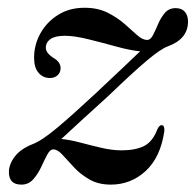

<svg xmlns="http://www.w3.org/2000/svg" viewBox="-20 -478 516 507"><path d="M414 -132Q404 -63 365 -26.8Q326 9.5 272.5 9.5Q239.5 9.5 215.5 -4.5Q191.5 -18.5 174.8 -36.8Q158 -55 145.2 -69Q132.5 -83 121.5 -83.5Q112.5 -84 105 -70Q97.5 -56 89 -37.5Q80.5 -19 68 -4.8Q55.5 9.5 36.5 9.5Q3.5 9.5 3.5 -23.5Q3.5 -44 19 -64.5Q34.5 -85 66.5 -97.5Q91 -107 131.5 -141Q172 -175 230.5 -229.5Q271 -267.5 302 -296.8Q333 -326 350 -342.5Q323.5 -345 286.5 -355.2Q249.5 -365.5 212.8 -374.5Q176 -383.5 151.5 -383.5Q125.5 -383.5 113.2 -374.8Q101 -366 101 -352Q101 -337.5 123 -324Q140 -313.5 140 -298Q140 -286.5 132 -279.2Q124 -272 112 -272Q93.5 -272 81.8 -285.8Q70 -299.5 70 -325.5Q70 -359.5 86.5 -389.5Q103 -419.5 133 -438.5Q163 -457.5 203 -457.5Q238.5 -457.5 264.2 -444.5Q290 -431.5 309 -414.8Q328 -398 342.2 -385.2Q356.5 -372.5 368.5 -372.5Q377.5 -372.5 384 -385.2Q390.5 -398 397.5 -414.5Q404.5 -431 415.2 -443.8Q426 -456.5 444 -456.5Q460 -456.5 468.2 -446.8Q476.5 -437 476.5 -421Q476.5 -375 423 -355.5Q404 -348.5 368 -318.2Q332 -288 267 -225.5Q223.5 -186 192 -157.2Q160.5 -128.5 142 -111Q163.5 -109 191 -101.8Q218.5 -94.5 247.2 -87.8Q276 -81 301.5 -81Q337 -81 360 -92.2Q383 -103.5 395.5 -136.5Q401 -148 407 -147.5Q415 -147 414 -132Z"/></svg>

Font: Fraunces 72pt S000
Style: Italic
Weight: 400
Italic angle: -16°
Version: Version 1.000; ttfautohint (v1.8.3)